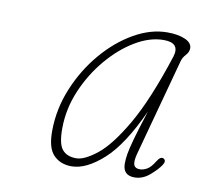

<svg xmlns="http://www.w3.org/2000/svg" viewBox="-53 -766 519 495"><g transform="rotate(10 206.0 -518.5)"><path d="M324.5 -386.5Q319.5 -366.5 323 -358.2Q326.5 -350 338.5 -350Q347.5 -350 357.2 -355.5Q367 -361 377 -377.5Q386 -392.5 394.5 -388Q402.5 -383 395 -371.5Q386.5 -358.5 368.2 -342.8Q350 -327 328.5 -327Q298 -327 298 -358Q298 -369 300.2 -383Q302.5 -397 310 -424Q317.5 -451 333.5 -500.5Q291.5 -408 246.8 -367.5Q202 -327 163.5 -327Q134.5 -327 116.5 -345.5Q98.5 -364 99 -409.5Q99.5 -467 122 -521Q144.5 -575 180.8 -617.5Q217 -660 260.8 -685Q304.5 -710 348 -710Q376 -710 394.2 -702Q412.5 -694 412.5 -679.5Q412.5 -670 404.5 -661.2Q396.5 -652.5 394 -643ZM123.5 -421Q123 -379.5 135.2 -364.5Q147.5 -349.5 172 -349.5Q193.5 -349.5 226.2 -375.5Q259 -401.5 297 -467Q335 -532.5 373.5 -651Q385.5 -689 342 -689Q305.5 -689 267.5 -666.2Q229.5 -643.5 197 -605Q164.5 -566.5 144.2 -518.8Q124 -471 123.5 -421Z"/></g></svg>

Font: Fraunces144ptSuperSoftThinItalic
Style: Italic
Weight: 100
Italic angle: -16°
Version: Version 1.000;[0bf87f6ff]